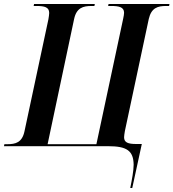

<svg xmlns="http://www.w3.org/2000/svg" viewBox="-42 -734 871 964"><path d="M612 210H622L670 -11H642C600 -11 581 -19 581 -45C581 -53 583 -62 585 -76L705 -639C718 -695 750 -704 792 -704H807L809 -714H503L501 -704H516C554 -704 581 -699 581 -670C581 -664 579 -651 576 -638L442 -10H197L330 -638C342 -695 375 -704 418 -704H432L434 -714H129L127 -704H141C182 -704 205 -698 205 -669C205 -662 203 -649 201 -637L81 -75C69 -18 36 -10 -6 -10H-20L-22 0H501C594 0 628 22 629 93C629 124 620 170 612 210Z"/></svg>

Font: Noto Serif Display SemiCondensed SemiBold
Style: Italic
Weight: 600
Width: 4
Italic angle: -12°
Designer: Monotype Design Team
Foundry: Monotype Imaging Inc.
Version: Version 2.009